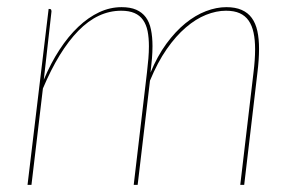

<svg xmlns="http://www.w3.org/2000/svg" viewBox="-20 -517 808 537"><path d="M57 0 116 -492H118Q122 -492 123 -489.8Q124 -487.5 124 -485L102.5 -294Q122 -340.5 146.5 -378Q171 -415.5 199 -442Q227 -468.5 257.5 -482.8Q288 -497 320 -497Q344.5 -497 361 -489.8Q377.5 -482.5 387.8 -468.8Q398 -455 402.2 -434.5Q406.5 -414 406.5 -388Q406.5 -371.5 405 -353.2Q403.5 -335 401 -314Q420 -360 445.2 -394.5Q470.5 -429 498.5 -451.8Q526.5 -474.5 556 -485.8Q585.5 -497 613 -497Q638.5 -497 656 -489.2Q673.5 -481.5 684.2 -466.8Q695 -452 699.8 -430.2Q704.5 -408.5 704.5 -380.5Q704.5 -350.5 700 -314L663 0H652L689 -314Q693.5 -350 693.5 -379.5Q693.5 -405.5 689.2 -425.5Q685 -445.5 675.5 -459.2Q666 -473 650.5 -480Q635 -487 612 -487Q585 -487 556.2 -475.5Q527.5 -464 499.8 -440.2Q472 -416.5 446.2 -379.5Q420.5 -342.5 399.5 -291.5L365 0H354L391 -314Q393.5 -335 395 -353.2Q396.5 -371.5 396.5 -387.5Q396.5 -411.5 392.8 -430Q389 -448.5 380 -461.2Q371 -474 356 -480.5Q341 -487 319 -487Q254 -487 199.2 -431Q144.5 -375 100 -269.5L68 0Z"/></svg>

Font: Lato Hairline
Style: Italic
Weight: 250
Italic angle: -7°
Designer: Lukasz Dziedzic
Foundry: Lukasz Dziedzic
Version: Version 1.104; Western+Polish opensource